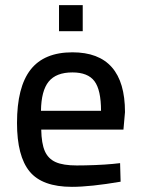

<svg xmlns="http://www.w3.org/2000/svg" viewBox="-20 -714 547 745"><path d="M46 0ZM46 -237Q46 -376 98.5 -443.5Q151 -511 261 -511Q465 -511 465 -279L459 -211H140Q141 -157 154 -127.5Q167 -98 196 -85Q225 -72 278 -72Q309 -72 348 -73.5Q387 -75 418 -78L446 -81L448 -9Q331 11 259 11Q144 11 95 -48.5Q46 -108 46 -237ZM372 -284Q372 -365 346.5 -399Q321 -433 261 -433Q198 -433 169 -397.5Q140 -362 139 -284ZM209 -694H301V-593H209Z"/></svg>

Font: Cairo SemiBold
Style: Regular
Weight: 600
Designer: Mohamed Gaber, the designers of Titillium
Foundry: Kief Type Foundry
Version: Version 2.009; ttfautohint (v1.5.33-1714) -l 8 -r 50 -G 200 